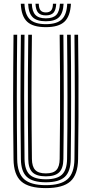

<svg xmlns="http://www.w3.org/2000/svg" viewBox="-20 -983 482 1011"><path d="M221.5 7.5Q131.2 7.5 91.8 -27.9Q52.2 -63.2 51.2 -144.8Q50.2 -224 49.6 -305Q49 -386 49.1 -468.2Q49.2 -550.5 49.8 -633.5Q50.2 -716.5 51.2 -800H70.5Q69.8 -721.5 69.1 -640.4Q68.5 -559.2 68.5 -476.6Q68.5 -394 69 -310.9Q69.5 -227.8 70.5 -145Q71.5 -71 106.9 -39.5Q142.2 -8 221.5 -8Q300.2 -8 335.6 -39.5Q371 -71 372 -145Q373 -226 373.5 -307.6Q374 -389.2 374 -471.4Q374 -553.5 373.4 -635.8Q372.8 -718 372 -800H391.2Q392.8 -690.8 393.2 -581.8Q393.8 -472.8 393.2 -363.5Q392.8 -254.2 391.2 -144.8Q390 -63.2 350.6 -27.9Q311.2 7.5 221.5 7.5ZM221.5 -23.2Q152 -23.2 121.4 -51.6Q90.8 -80 90 -145.2Q89 -227.5 88.4 -309.2Q87.8 -391 87.8 -472.8Q87.8 -554.5 88.4 -636.2Q89 -718 90 -800H109.2Q108.5 -720.5 107.9 -639.2Q107.2 -558 107.2 -475.8Q107.2 -393.5 107.8 -310.8Q108.2 -228 109.2 -145.5Q110.2 -88 136.2 -63.5Q162.2 -39 221.5 -39Q280.2 -39 306.2 -63.5Q332.2 -88 333.2 -145.5Q334.2 -226.5 334.8 -308.1Q335.2 -389.8 335.2 -471.8Q335.2 -553.8 334.6 -635.9Q334 -718 333.2 -800H352.5Q353.5 -717.5 354 -635.8Q354.5 -554 354.5 -472.4Q354.5 -390.8 354.1 -309.1Q353.8 -227.5 352.5 -145.2Q351.8 -80 321.2 -51.6Q290.8 -23.2 221.5 -23.2ZM221.5 -54.5Q172.8 -54.5 151 -75.6Q129.2 -96.8 128.8 -145.8Q127.2 -255.2 126.8 -364Q126.2 -472.8 126.9 -581.6Q127.5 -690.5 128.8 -800H148Q147.2 -721.5 146.6 -640.2Q146 -559 146 -476.4Q146 -393.8 146.5 -310.8Q147 -227.8 148 -146Q148.5 -106 165.4 -88Q182.2 -70 221.5 -70Q260.5 -70 277.1 -88Q293.8 -106 294.2 -146Q295.8 -254.8 296.2 -363.5Q296.8 -472.2 296.2 -581.5Q295.8 -690.8 294.2 -800H313.8Q314.8 -717.5 315.2 -635.6Q315.8 -553.8 315.8 -472.2Q315.8 -390.8 315.4 -309.2Q315 -227.8 313.8 -145.8Q313.2 -96.5 291.5 -75.5Q269.8 -54.5 221.5 -54.5ZM221.5 -840Q153.5 -840 122.9 -868.8Q92.2 -897.5 89.5 -963.2H108.8Q111.2 -905.8 137.5 -880.8Q163.8 -855.8 221.5 -855.8Q279 -855.8 305.2 -880.8Q331.5 -905.8 334 -963.2H353.5Q350 -897.5 319.4 -868.8Q288.8 -840 221.5 -840ZM221.5 -871Q173.5 -871 151.9 -892.5Q130.2 -914 128.2 -963.2H147.5Q149.2 -922.5 166.4 -904.5Q183.5 -886.5 221.5 -886.5Q259.2 -886.5 276.4 -904.5Q293.5 -922.5 295.5 -963.2H314.8Q312.5 -914 290.9 -892.5Q269.2 -871 221.5 -871ZM221.5 -902Q193.8 -902 181 -916.2Q168.2 -930.5 166.8 -963.2H184.2Q184.5 -938.8 193.8 -928.1Q203 -917.5 221.5 -917.5Q240.2 -917.5 249.4 -928.1Q258.5 -938.8 258.8 -963.2H276Q274.5 -930.5 261.9 -916.2Q249.2 -902 221.5 -902Z"/></svg>

Font: Big Shoulders Inline Text Thin SemiBold
Style: Regular
Weight: 600
Version: Version 2.002